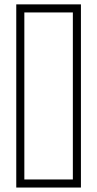

<svg xmlns="http://www.w3.org/2000/svg" viewBox="-20 -801 440 870"><path d="M346.7 48.8H53.7V-781.2H346.7ZM90.3 12.2H310.1V-744.6H90.3Z"/></svg>

Font: Flanker
Style: Regular
Weight: 400
Designer: Flanker
Foundry: Flanker
Version: Version 2.027